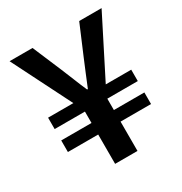

<svg xmlns="http://www.w3.org/2000/svg" viewBox="-152 -749 817 862"><g transform="rotate(-30 256.5 -318.0)"><path d="M198 0V-152H41V-212H198V-271H41V-330H172L18 -636H137L201 -485Q215 -452 228 -419Q241 -386 256 -352H260Q274 -386 287.5 -419Q301 -452 315 -485L379 -636H495L340 -330H472V-271H314V-212H472V-152H314V0Z"/></g></svg>

Font: Giro Sans Semibold
Style: Regular
Weight: 600
Designer: Paul D. Hunt
Foundry: Adobe Systems Incorporated
Version: Version 1.000;PS 1.0;hotconv 1.0.88;makeotf.lib2.5.647800